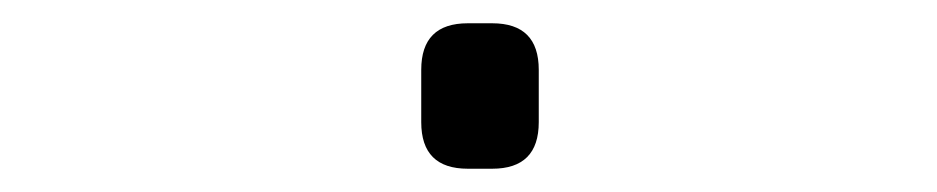

<svg xmlns="http://www.w3.org/2000/svg" viewBox="-20 -456 805 165"><path d="M382 -311H403Q443 -311 443 -351V-396Q443 -436 403 -436H382Q342 -436 342 -396V-351Q342 -311 382 -311Z"/></svg>

Font: WDXL Lubrifont TC
Style: Regular
Weight: 400
Designer: [WDXL Lubrifont] Copyright 2020-2022 (c) NightFurySL2001, Skr-ZERO; [ZCOOL QingKe HuangYou] Copyright 2018-2022 (c) The 
Version: Version 2.001;hotconv 1.1.1;makeotfexe 2.6.0